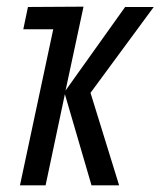

<svg xmlns="http://www.w3.org/2000/svg" viewBox="-20 -557 482 577"><path d="M40 0 140 -469H50L64 -536L231 -537L177 -285L356 -536H442L252 -278L338 0H255L175 -274L117 0Z"/></svg>

Font: Noto Sans UI Condensed
Style: Italic
Weight: 400
Width: 3
Italic angle: -12°
Designer: Monotype Design Team
Foundry: Monotype Imaging Inc.
Version: Version 1.901